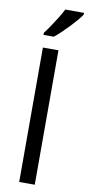

<svg xmlns="http://www.w3.org/2000/svg" viewBox="-107 -1030 491 1069"><g transform="rotate(10 138.5 -495.0)"><path d="M173 0H85V-760H173ZM277 -980Q268 -966 251 -946Q234 -926 213.5 -904.5Q193 -883 172.5 -863.5Q152 -844 134 -830H76V-842Q91 -861 108.5 -887Q126 -913 143 -940.5Q160 -968 171 -990H277Z"/></g></svg>

Font: Noto Sans Gujarati
Style: Regular
Weight: 400
Designer: Jelle Bosma - Monotype Design Team, Universal Thirst
Foundry: Monotype Imaging Inc.
Version: Version 2.102